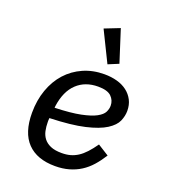

<svg xmlns="http://www.w3.org/2000/svg" viewBox="-144 -888 887 1004"><g transform="rotate(20 300.0 -386.0)"><path d="M278 12Q177 12 123.5 -43.5Q70 -99 70 -209Q70 -279 91 -338Q112 -397 150 -439Q188 -481 241 -504.5Q294 -528 358 -528Q396 -528 428.5 -519Q461 -510 484.5 -492Q508 -474 521.5 -448Q535 -422 535 -388Q535 -360 522.5 -331Q510 -302 471 -277Q432 -252 359 -235Q286 -218 165 -214Q164 -207 164 -200.5Q164 -194 164 -192Q164 -166 169 -143Q174 -120 187.5 -102.5Q201 -85 225 -74.5Q249 -64 287 -64Q314 -64 335.5 -70Q357 -76 376.5 -88.5Q396 -101 415.5 -122Q435 -143 456 -173L518 -134Q496 -99 472 -72Q448 -45 419 -26.5Q390 -8 355 2Q320 12 278 12ZM349 -456Q277 -456 231 -412.5Q185 -369 173 -285L172 -274Q262 -277 315.5 -288Q369 -299 397.5 -314.5Q426 -330 435 -348Q444 -366 444 -384Q444 -414 422.5 -435Q401 -456 349 -456ZM271 -751 355 -784 412 -606 354 -582Z"/></g></svg>

Font: IBM Plex Mono Text
Style: Italic
Weight: 450
Italic angle: -9°
Monospace: yes
Designer: Mike Abbink, Paul van der Laan, Pieter van Rosmalen
Foundry: Bold Monday
Version: Version 2.1